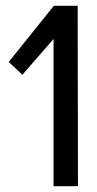

<svg xmlns="http://www.w3.org/2000/svg" viewBox="-20 -640 333 660"><path d="M164 0V-506L57 -383L10 -427L165 -620H247L248 0Z"/></svg>

Font: Smooch Sans Thin SemiBold
Style: Regular
Weight: 600
Version: Version 1.010